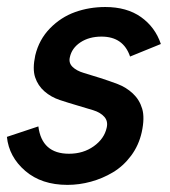

<svg xmlns="http://www.w3.org/2000/svg" viewBox="-23 -515 482 545"><path d="M168.5 9.8Q94.7 9.8 48.6 -30Q2.4 -69.8 -3.4 -126.5L85.9 -156.2Q95.7 -78.6 172.9 -78.6Q213.4 -78.6 243.2 -99.9Q272.9 -121.1 279.8 -152.3Q284.2 -170.9 273.2 -183.3Q262.2 -195.8 241.7 -202.1Q221.2 -208.5 196 -215.8Q170.9 -223.1 146.5 -231.2Q122.1 -239.3 103.3 -255.6Q84.5 -272 76.7 -295.7Q68.8 -319.3 77.1 -357.9Q87.9 -402.8 118.9 -434.6Q149.9 -466.3 190.2 -480.7Q230.5 -495.1 275.9 -495.1Q336.9 -495.1 377.2 -466.6Q417.5 -438 433.6 -390.1L346.2 -354.5Q327.1 -411.1 265.1 -411.1Q230 -411.1 205.3 -394.8Q180.7 -378.4 175.3 -352.5Q171.4 -336.4 182.9 -325.2Q194.3 -314 215.1 -307.9Q235.8 -301.8 261.2 -293.7Q286.6 -285.6 311 -276.4Q335.4 -267.1 354.2 -249.5Q373 -231.9 380.6 -206.3Q388.2 -180.7 379.4 -140.1Q371.1 -102.5 349.1 -73Q327.1 -43.5 297.6 -25.9Q268.1 -8.3 235.1 0.7Q202.1 9.8 168.5 9.8Z"/></svg>

Font: HK Grotesk SemiBold Italic
Style: Regular
Weight: 600
Italic angle: -13°
Designer: Alfredo Marco Pradil and Stefan Peev
Foundry: Hanken Design Co.
Version: Version 1.000;PS 001.000;hotconv 1.0.88;makeotf.lib2.5.64775